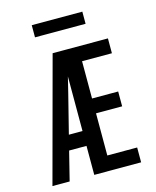

<svg xmlns="http://www.w3.org/2000/svg" viewBox="-133 -1011 891 1100"><g transform="rotate(-15 312.5 -460.5)"><path d="M39 0 237 -735H324Q309 -674 294 -612.5Q279 -551 264 -490L206 -260H287V-172H184L141 0ZM287 0V-735H565V-647H388V-426H543V-338H388V-88H565V0ZM163 -849V-921H463V-849Z"/></g></svg>

Font: Iosevka Custom Semibold
Style: Regular
Weight: 600
Designer: Belleve Invis
Foundry: Belleve Invis
Version: Version 27.0.2; ttfautohint (v1.8.4)